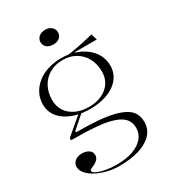

<svg xmlns="http://www.w3.org/2000/svg" viewBox="-220 -819 1016 1143"><g transform="rotate(-30 288.5 -247.0)"><path d="M256 215Q213 215 172.5 204.5Q132 194 100.5 177Q69 160 50.5 138Q32 116 32 94Q32 76 41 63.5Q50 51 65 44.5Q80 38 98 38Q126 38 145 50.5Q164 63 164 86Q164 101 156.5 110.5Q149 120 139 126.5Q129 133 118.5 137.5Q108 142 101 146Q94 150 94 155Q94 166 115.5 176.5Q137 187 172.5 193.5Q208 200 248 200Q311 200 358 183.5Q405 167 430.5 137Q456 107 456 67Q456 31 436 6.5Q416 -18 373 -33.5Q330 -49 258.5 -55.5Q187 -62 83 -62V-77L207 -182L219 -173L131 -96L133 -88Q216 -88 279.5 -83Q343 -78 388 -66.5Q433 -55 461.5 -38Q490 -21 503 4Q516 29 516 61Q516 110 484 144.5Q452 179 394 197Q336 215 256 215ZM276 -166Q226 -166 183.5 -177.5Q141 -189 110 -210Q79 -231 61.5 -261Q44 -291 44 -329Q44 -370 61.5 -404Q79 -438 110 -463Q141 -488 183.5 -501.5Q226 -515 277 -515Q325 -515 366.5 -501.5Q408 -488 440 -463.5Q472 -439 490 -405Q508 -371 508 -329Q508 -295 492.5 -265Q477 -235 447 -213Q417 -191 373.5 -178.5Q330 -166 276 -166ZM277 -180Q328 -180 366.5 -198.5Q405 -217 426 -249.5Q447 -282 447 -325Q447 -376 426 -415.5Q405 -455 367 -478Q329 -501 277 -501Q225 -501 186 -478Q147 -455 126 -415.5Q105 -376 105 -325Q105 -282 126 -249.5Q147 -217 186 -198.5Q225 -180 277 -180ZM363 -491 310 -511Q331 -512 351 -515Q371 -518 391.5 -522Q412 -526 431.5 -530.5Q451 -535 469 -539Q487 -543 503 -547L516 -505H363ZM278 -709Q304 -709 320.5 -694.5Q337 -680 337 -658Q337 -635 320.5 -621.5Q304 -608 278 -608Q251 -608 234 -621.5Q217 -635 217 -658Q217 -680 234 -694.5Q251 -709 278 -709Z"/></g></svg>

Font: Kalnia Light
Style: Regular
Weight: 300
Designer: Frida Medrano
Foundry: Frida Medrano
Version: Version 1.105